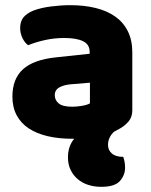

<svg xmlns="http://www.w3.org/2000/svg" viewBox="-20 -521 584 743"><path d="M421 -11Q411 -2 404.5 11Q398 24 398 40Q398 60 413 73Q428 86 457 86Q460 95 462 105Q464 115 464 128Q464 157 444 179.5Q424 202 372 202Q345 202 321.5 194.5Q298 187 280.5 172Q263 157 253 136Q243 115 243 88Q243 45 267 16H260Q207 16 164.5 6Q122 -4 91.5 -24Q61 -44 44.5 -75Q28 -106 28 -147Q28 -216 69 -253Q110 -290 196 -299L327 -313V-320Q327 -349 301.5 -361.5Q276 -374 228 -374Q190 -374 154 -366Q118 -358 89 -346Q76 -355 67 -373.5Q58 -392 58 -412Q58 -438 70.5 -453.5Q83 -469 109 -480Q138 -491 177.5 -496Q217 -501 252 -501Q306 -501 350.5 -490Q395 -479 426.5 -456.5Q458 -434 475 -399.5Q492 -365 492 -318V-94Q492 -68 477.5 -51Q463 -34 443 -23ZM260 -108Q277 -108 297.5 -111.5Q318 -115 328 -121V-201L256 -195Q228 -193 210 -183Q192 -173 192 -153Q192 -133 207.5 -120.5Q223 -108 260 -108Z"/></svg>

Font: Baloo Cyrillic
Style: Regular
Weight: 400
Designer: Ek Type, Denis Ignatov
Foundry: Ek Type
Version: Version 1.50 July 26, 2019